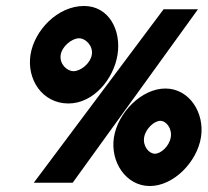

<svg xmlns="http://www.w3.org/2000/svg" viewBox="-20 -611 694 642"><path d="M82 -428C69 -346 121 -265 209 -265C292 -265 360 -346 373 -428C386 -510 344 -591 261 -591C173 -591 95 -510 82 -428ZM93 0H223L642 -580H527ZM183 -428C188 -457 221 -483 244 -483C267 -483 292 -457 287 -428C282 -398 249 -373 226 -373C203 -373 178 -398 183 -428ZM361 -152C348 -70 401 11 481 11C561 11 639 -70 652 -152C665 -234 613 -315 533 -315C453 -315 374 -234 361 -152ZM462 -152C467 -181 496 -207 516 -207C536 -207 556 -181 551 -152C546 -122 518 -97 498 -97C478 -97 457 -122 462 -152Z"/></svg>

Font: Charger Sport
Style: UltNrwObl
Weight: 1000
Designer: Jasper
Foundry: Cannot Into Space Fonts
Version: Version 1.1